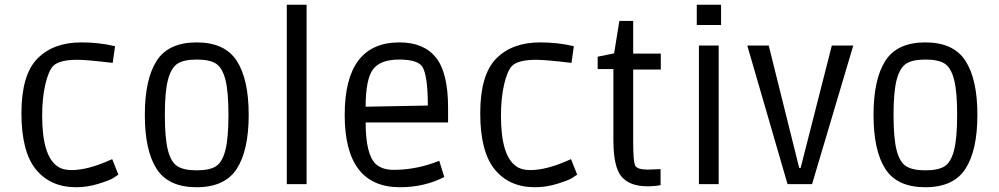

<svg xmlns="http://www.w3.org/2000/svg" viewBox="-20 -773 4193 806"><path d="M305 -522Q229 -522 203 -496Q183 -474 170 -417.5Q157 -361 157 -287Q157 -119 221 -75Q243 -59 279.5 -59Q316 -59 358.5 -70.5Q401 -82 451 -105L477 -40Q469 -34 454.5 -25Q440 -16 393.5 -1.5Q347 13 300 13Q192 13 131 -61.5Q70 -136 70 -297.5Q70 -459 137 -527Q204 -595 321 -595Q397 -595 463 -579L453 -509Q345 -522 305 -522Z M588 -290.5Q588 -440 637.5 -517.5Q687 -595 805.5 -595Q924 -595 974 -517.5Q1024 -440 1024 -291Q1024 -142 974 -64.5Q924 13 805.5 13Q687 13 637.5 -64Q588 -141 588 -290.5ZM886.5 -506Q860 -523 806 -523Q752 -523 725.5 -506Q699 -489 685.5 -439.5Q672 -390 672 -291Q672 -192 685 -142Q698 -92 725 -75Q752 -58 806 -58Q860 -58 886.5 -75Q913 -92 926 -142Q939 -192 939 -291Q939 -390 926 -439.5Q913 -489 886.5 -506Z M1267 0H1184V-753H1267Z M1659 13Q1427 13 1427 -291Q1427 -595 1657 -595Q1759 -595 1810 -531.5Q1861 -468 1861 -321V-259H1515Q1515 -124 1558 -84Q1585 -60 1632 -60Q1716 -60 1797 -88L1824 -98L1845 -30Q1761 13 1659 13ZM1753 -493Q1733 -523 1655 -523Q1577 -523 1546 -482Q1515 -441 1515 -325L1776 -330Q1776 -455 1753 -493Z M2231 -522Q2155 -522 2129 -496Q2109 -474 2096 -417.5Q2083 -361 2083 -287Q2083 -119 2147 -75Q2169 -59 2205.5 -59Q2242 -59 2284.5 -70.5Q2327 -82 2377 -105L2403 -40Q2395 -34 2380.5 -25Q2366 -16 2319.5 -1.5Q2273 13 2226 13Q2118 13 2057 -61.5Q1996 -136 1996 -297.5Q1996 -459 2063 -527Q2130 -595 2247 -595Q2323 -595 2389 -579L2379 -509Q2271 -522 2231 -522Z M2638 -548H2754V-481H2638V-179Q2638 -95 2646.5 -78Q2655 -61 2699 -61L2753 -63V4Q2732 9 2697 9Q2625 9 2590 -30.5Q2555 -70 2555 -185V-483H2489V-535L2558 -549L2580 -685H2638Z M2997 0H2914V-582H2997ZM3007 -668H2905V-753H3007Z M3562 -582 3389 0H3286L3117 -582H3207L3335 -68H3341L3472 -582Z M3647 -290.5Q3647 -440 3696.5 -517.5Q3746 -595 3864.5 -595Q3983 -595 4033 -517.5Q4083 -440 4083 -291Q4083 -142 4033 -64.5Q3983 13 3864.5 13Q3746 13 3696.5 -64Q3647 -141 3647 -290.5ZM3945.5 -506Q3919 -523 3865 -523Q3811 -523 3784.5 -506Q3758 -489 3744.5 -439.5Q3731 -390 3731 -291Q3731 -192 3744 -142Q3757 -92 3784 -75Q3811 -58 3865 -58Q3919 -58 3945.5 -75Q3972 -92 3985 -142Q3998 -192 3998 -291Q3998 -390 3985 -439.5Q3972 -489 3945.5 -506Z"/></svg>

Font: Ruda
Style: Regular
Weight: 400
Designer: Mariela Monsalve, Angelina Sanchez
Foundry: Mariela Monsalve, Angelina Sanchez
Version: Version 1.002